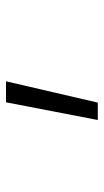

<svg xmlns="http://www.w3.org/2000/svg" viewBox="127 -313 346 640"><g transform="rotate(-90 300.0 7.0)"><path d="M220 160H278L349 -146H279Z"/></g></svg>

Font: JetBrains Mono Thin
Style: Regular
Weight: 100
Monospace: yes
Designer: Philipp Nurullin, Konstantin Bulenkov
Foundry: JetBrains
Version: Version 2.305